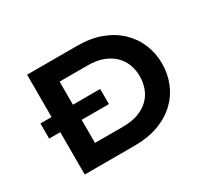

<svg xmlns="http://www.w3.org/2000/svg" viewBox="-135 -933 1280 1166"><g transform="rotate(-30 505.5 -350.0)"><path d="M80 -297V-403H499V-297ZM158 0V-700H509Q603 -700 676 -672.5Q749 -645 799.5 -596.5Q850 -548 876 -484.5Q902 -421 902 -350Q902 -278 876 -214Q850 -150 799.5 -102Q749 -54 676 -27Q603 0 509 0ZM308 -109 292 -135H504Q567 -135 612.5 -152Q658 -169 688 -199Q718 -229 732 -268Q746 -307 746 -350Q746 -393 732 -431.5Q718 -470 688 -500Q658 -530 612.5 -547.5Q567 -565 504 -565H289L308 -589Z"/></g></svg>

Font: Lexend Tera SemiBold
Style: Regular
Weight: 600
Version: Version 1.007